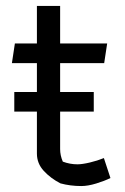

<svg xmlns="http://www.w3.org/2000/svg" viewBox="-20 -616 421 645"><path d="M183 0Q150 -17 127 -42Q104 -67 104 -100V-241H28V-307H104V-404H20L30 -470H104V-596H182V-470H340L330 -404H182V-307H295V-241H182V-115Q182 -94 191 -73Q215 -64 240 -64Q256 -64 281.5 -70Q307 -76 329 -85L351 -18Q331 -8 303 0.5Q275 9 253 9Q216 9 183 0Z"/></svg>

Font: Athiti Medium
Style: Regular
Weight: 500
Designer: CadsonDemak Team
Foundry: CadsonDemak
Version: Version 1.033